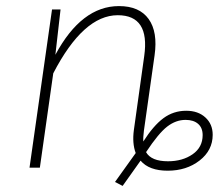

<svg xmlns="http://www.w3.org/2000/svg" viewBox="-20 -551 719 631"><path d="M592 -187Q631 -187 655 -165Q679 -143 679 -108Q679 -57 636 -23.5Q593 10 531 10Q470 10 442 -23L383 60L358 47L426 -48Q414 -80 420 -124L454 -367Q473 -501 367 -501Q254 -501 155 -310L111 0H77L151 -520H179L162 -371Q248 -531 371 -531Q438 -531 468.5 -488.5Q499 -446 488 -369L453 -122Q450 -99 451 -86Q484 -138 517 -162.5Q550 -187 592 -187ZM532 -21Q580 -21 613 -44Q646 -67 646 -107Q646 -131 631 -144Q616 -157 590 -157Q558 -157 529.5 -135Q501 -113 460 -51Q477 -21 532 -21Z"/></svg>

Font: Fira Sans UltraLight
Style: Italic
Weight: 200
Italic angle: -8°
Designer: Carrois Corporate & Edenspiekermann AG
Foundry: Carrois Corporate GbR & Edenspiekermann AG
Version: Version 4.203;PS 004.203;hotconv 1.0.88;makeotf.lib2.5.64775